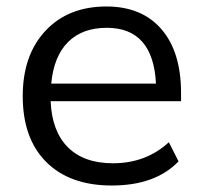

<svg xmlns="http://www.w3.org/2000/svg" viewBox="-20 -569 635 598"><path d="M328.1 8.8Q197.3 8.8 124 -64.5Q50.8 -137.7 50.8 -269.5Q50.8 -397.5 121.6 -473.1Q192.4 -548.8 311.5 -548.8Q421.9 -548.8 482.9 -478Q543.9 -407.2 543.9 -279.3V-253.9H137.7Q141.6 -160.2 191.4 -110.4Q241.2 -60.5 332 -60.5Q434.6 -60.5 505.9 -126L536.1 -66.4Q463.9 8.8 328.1 8.8ZM139.6 -308.6H465.8Q457 -482.4 312.5 -482.4Q236.3 -482.4 191.9 -438Q147.5 -393.6 139.6 -308.6Z"/></svg>

Font: Min Sans
Style: Regular
Weight: 400
Designer: Jinseong-Kim, NotoSansCJK, Nunito
Foundry: Jinseong-Kim
Version: Version 1.400;Glyphs 3.1.2 (3151)